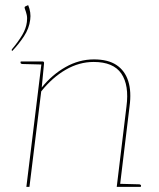

<svg xmlns="http://www.w3.org/2000/svg" viewBox="-20 -730 622 750"><path d="M79 -705 90 -710Q96 -696 98 -681.5Q100 -667 98 -653Q94 -619 73.5 -588Q53 -557 28 -531L26 -533Q25 -534 26 -536Q26 -536 26 -536.5Q26 -537 27 -538Q52 -568 67 -593.5Q82 -619 85 -644Q87 -660 84.5 -671.5Q82 -683 77 -696Q77 -698 76.5 -699Q76 -700 76 -701Q76 -703 79 -705ZM83 0 143 -490H146Q153 -490 152 -482L143 -388Q183 -438 236 -468Q289 -498 347 -498Q402 -498 435 -476Q468 -454 481 -413Q494 -372 486 -314L448 0H436L474 -314Q485 -397 454 -442.5Q423 -488 346 -488Q289 -488 236.5 -457.5Q184 -427 141 -373L95 0ZM445 0 447 -12 524 -10Q526 -10 528.5 -8.5Q531 -7 531 -5L530 0ZM146 -490 144 -478 67 -480Q65 -480 62.5 -481.5Q60 -483 60 -485L61 -490Z"/></svg>

Font: Aleo Thin
Style: Italic
Weight: 250
Italic angle: -7°
Designer: Alessio Laiso
Foundry: Alessio Laiso
Version: Version 2.001;gftools[0.9.29]